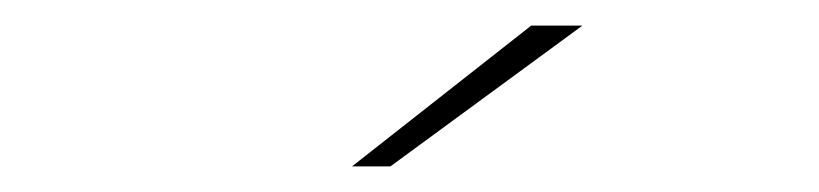

<svg xmlns="http://www.w3.org/2000/svg" viewBox="-20 -737 640 150"><path d="M395 -717H435L285 -607H255Z"/></svg>

Font: Montserrat
Style: Regular
Weight: 400
Designer: Julieta Ulanovsky
Foundry: Julieta Ulanovsky
Version: Version 8.000